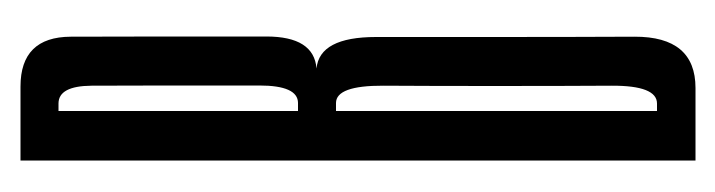

<svg xmlns="http://www.w3.org/2000/svg" viewBox="-282 -434 715 192"><g transform="rotate(-90 76.0 -337.5)"><path d="M12 0H84.5Q136 0 135.8 -61Q135.5 -122 135.5 -200Q135.5 -263 135.5 -319.5Q135.5 -376 104 -379Q136 -381.5 136 -429.2Q136 -477 136 -529.5Q136 -574.5 135.8 -624.8Q135.5 -675 86 -675H12ZM61.5 -38.5V-359.5H69.5Q87 -359.5 86.8 -312.2Q86.5 -265 86.5 -202Q86.5 -129 86.8 -83.8Q87 -38.5 69 -38.5ZM61.5 -397.5V-637H69Q86.5 -637 86.8 -604Q87 -571 87 -526.5Q87 -475 87 -436.2Q87 -397.5 69.5 -397.5Z"/></g></svg>

Font: Anybody UltraCondensed Light
Style: Regular
Weight: 300
Width: 1
Version: Version 1.113;gftools[0.9.25]